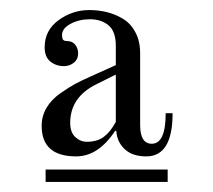

<svg xmlns="http://www.w3.org/2000/svg" viewBox="-20 -720 420 378"><path d="M69.8 -361.8V-386.2H310.1V-361.8ZM208 -573.2 169.9 -554.2Q118.2 -528.8 118.2 -478Q118.2 -459.5 128.2 -450.2Q138.2 -440.9 150.9 -440.9Q171.9 -440.9 184.8 -450.9Q197.8 -460.9 208 -480ZM208 -591.8V-629.9Q208 -658.2 193.6 -670.2Q179.2 -682.1 157.2 -682.1Q135.7 -682.1 118.9 -673.1Q102.1 -664.1 102.1 -650.9Q102.1 -645 104 -642.1Q106 -639.2 111.8 -639.2Q122.6 -639.2 128.2 -631.8Q133.8 -624.5 133.8 -615.2Q133.8 -603 125.2 -596.4Q116.7 -589.8 106 -589.8Q90.3 -589.8 79.1 -598.9Q67.9 -607.9 67.9 -627Q67.9 -660.2 95.2 -680.2Q122.6 -700.2 155.8 -700.2Q174.3 -700.2 190.9 -696Q207.5 -691.9 222.7 -682.6Q237.8 -673.3 246.8 -656Q255.9 -638.7 255.9 -615.2V-474.1Q255.9 -437 278.8 -437Q306.2 -437 306.2 -497.1H319.8Q319.8 -412.1 268.1 -412.1Q240.7 -412.1 225.6 -426.3Q210.4 -440.4 209 -461.9L207 -462.9Q173.8 -412.1 129.9 -412.1Q62 -412.1 62 -472.2Q62 -491.2 71.5 -507.6Q81.1 -523.9 98.9 -536.4Q116.7 -548.8 128.7 -555.2Q140.6 -561.5 159.2 -569.8Z"/></svg>

Font: Flanker Steampunk
Style: Regular
Weight: 400
Designer: Alexey Kryukov, Leonardo Di Lena
Foundry: Alexey Kryukov, Leonardo Di Lena
Version: 1.210